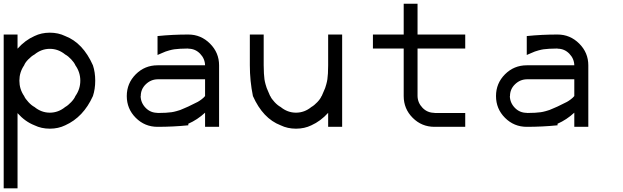

<svg xmlns="http://www.w3.org/2000/svg" viewBox="-20 -687 3373 1040"><path d="M0 333.3V-500H75V-423.3Q115.8 -469.2 166.7 -491.7Q204.2 -510 250 -510Q295.8 -510 333.3 -491.7Q429.2 -455 483.3 -333.3Q495.8 -295.8 495.8 -250Q495.8 -204.2 483.3 -166.7Q431.7 -52.5 333.3 -8.3Q295.8 10 250 10Q204.2 10 166.7 -8.3Q115.8 -28.3 75 -74.2V333.3ZM333.3 -107.5Q348.3 -115.8 365.4 -133.8Q382.5 -151.7 388.3 -166.7Q415 -204.2 415 -250Q415 -295.8 388.3 -333.3Q382.5 -347.5 365.8 -365.4Q349.2 -383.3 333.3 -391.7Q295.8 -422.5 250 -422.5Q204.2 -422.5 166.7 -391.7Q150.8 -383.3 133.3 -365.4Q115.8 -347.5 110.8 -333.3Q85 -295.8 85 -250Q85 -204.2 110.8 -166.7Q116.7 -152.5 133.8 -134.2Q150.8 -115.8 166.7 -107.5Q204.2 -76.7 250 -76.7Q295.8 -76.7 333.3 -107.5Z M1090.8 -76.7Q1049.2 -38.3 1000 -16.7V-8.3Q918.3 0 833.3 0Q764.2 0 715.4 -48.8Q666.7 -97.5 666.7 -166.7Q666.7 -235.8 715.4 -284.6Q764.2 -333.3 833.3 -333.3H1090.8Q1090 -369.2 1063.8 -396.2Q1037.5 -423.3 1000 -423.3V-424.2Q975.8 -424.2 955.8 -422.9Q935.8 -421.7 924.2 -420Q912.5 -418.3 897.5 -414.2Q882.5 -410 877.1 -407.9Q871.7 -405.8 855.4 -398.8Q839.2 -391.7 833.3 -389.2V-491.7Q915 -500 1000 -500Q1068.3 -500 1117.5 -450.8Q1166.7 -401.7 1166.7 -333.3V0H1090.8ZM1000 -110Q1007.5 -114.2 1024.6 -122.1Q1041.7 -130 1050.8 -135Q1060 -140 1071.7 -148.8Q1083.3 -157.5 1090.8 -166.7V-257.5H833.3Q796.7 -256.7 769.6 -230.4Q742.5 -204.2 742.5 -166.7H741.7Q742.5 -130 768.8 -102.9Q795 -75.8 833.3 -75.8V-75Q857.5 -75 877.5 -76.2Q897.5 -77.5 909.2 -79.2Q920.8 -80.8 935.8 -85Q950.8 -89.2 956.3 -91.2Q961.7 -93.3 977.9 -100.4Q994.2 -107.5 1000 -110Z M1833.3 -500V0H1757.5V-75.8Q1716.7 -30.8 1666.7 -8.3Q1629.2 10 1583.3 10Q1537.5 10 1500 -8.3Q1404.2 -45 1350 -166.7Q1333.3 -248.3 1333.3 -333.3V-500H1408.3V-333.3Q1408.3 -309.2 1409.6 -289.2Q1410.8 -269.2 1412.5 -257.5Q1414.2 -245.8 1418.3 -230.8Q1422.5 -215.8 1424.6 -210.4Q1426.7 -205 1433.8 -188.8Q1440.8 -172.5 1443.3 -166.7H1444.2Q1450 -152.5 1467.1 -134.2Q1484.2 -115.8 1500 -107.5Q1537.5 -76.7 1583.3 -76.7Q1629.2 -76.7 1666.7 -107.5Q1681.7 -115.8 1698.8 -133.8Q1715.8 -151.7 1721.7 -166.7H1722.5Q1725 -172.5 1732.1 -188.8Q1739.2 -205 1741.3 -210.4Q1743.3 -215.8 1747.5 -230.8Q1751.7 -245.8 1753.3 -257.5Q1755 -269.2 1756.3 -289.2Q1757.5 -309.2 1757.5 -333.3V-500Z M2333.3 0Q2264.2 0 2215.4 -48.8Q2166.7 -97.5 2166.7 -166.7V-424.2H2000V-500H2166.7V-666.7H2241.7V-500H2500V-424.2H2241.7V-166.7Q2242.5 -130 2268.8 -102.9Q2295 -75.8 2333.3 -75.8V-75H2500V0Z M3090.8 -76.7Q3049.2 -38.3 3000 -16.7V-8.3Q2918.3 0 2833.3 0Q2764.2 0 2715.4 -48.8Q2666.7 -97.5 2666.7 -166.7Q2666.7 -235.8 2715.4 -284.6Q2764.2 -333.3 2833.3 -333.3H3090.8Q3090 -369.2 3063.8 -396.2Q3037.5 -423.3 3000 -423.3V-424.2Q2975.8 -424.2 2955.8 -422.9Q2935.8 -421.7 2924.2 -420Q2912.5 -418.3 2897.5 -414.2Q2882.5 -410 2877.1 -407.9Q2871.7 -405.8 2855.4 -398.8Q2839.2 -391.7 2833.3 -389.2V-491.7Q2915 -500 3000 -500Q3068.3 -500 3117.5 -450.8Q3166.7 -401.7 3166.7 -333.3V0H3090.8ZM3000 -110Q3007.5 -114.2 3024.6 -122.1Q3041.7 -130 3050.8 -135Q3060 -140 3071.7 -148.8Q3083.3 -157.5 3090.8 -166.7V-257.5H2833.3Q2796.7 -256.7 2769.6 -230.4Q2742.5 -204.2 2742.5 -166.7H2741.7Q2742.5 -130 2768.8 -102.9Q2795 -75.8 2833.3 -75.8V-75Q2857.5 -75 2877.5 -76.2Q2897.5 -77.5 2909.2 -79.2Q2920.8 -80.8 2935.8 -85Q2950.8 -89.2 2956.2 -91.2Q2961.7 -93.3 2977.9 -100.4Q2994.2 -107.5 3000 -110Z"/></svg>

Font: 0xA000-Mono
Style: Mono
Weight: 400
Version: Version 0.1